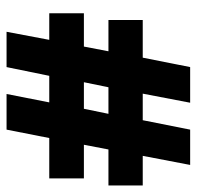

<svg xmlns="http://www.w3.org/2000/svg" viewBox="-28 -530 586 571"><g transform="rotate(-90 264.5 -244.0)"><path d="M60 29 87 -112H-1V-214H106L120 -287H20V-390H140L165 -517H271L246 -390H325L351 -517H456L432 -390H511V-287H412L398 -214H491V-112H379L351 29H245L272 -112H193L165 29ZM212 -214H291L306 -287H227Z"/></g></svg>

Font: Faustina Light ExtraBold
Style: Italic
Weight: 800
Italic angle: -8°
Version: Version 1.200